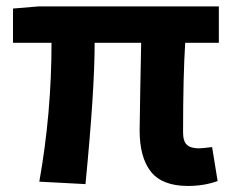

<svg xmlns="http://www.w3.org/2000/svg" viewBox="-20 -580 744 613"><path d="M580.1 13.7Q498 13.7 461.9 -31.7Q425.8 -77.1 425.8 -164.1Q425.8 -182.6 427.7 -286.1Q429.7 -389.6 430.7 -443.4H282.2Q282.2 -291 252.9 7.8L105.5 0Q144.5 -218.8 144.5 -443.4H21.5V-552.7L103.5 -559.6H678.7V-443.4H571.3Q564.5 -336.9 564.5 -157.2Q564.5 -128.9 576.7 -117.7Q588.9 -106.4 615.2 -106.4Q624 -106.4 657.2 -110.4L674.8 -2Q631.8 13.7 580.1 13.7Z"/></svg>

Font: Gen Shin Gothic Bold
Style: Bold
Weight: 700
Designer: [Source Han Sans]
Ryoko NISHIZUKA  (kana & ideographs); Paul D. Hunt (Latin, Greek & Cyrillic); Wenlong ZHANG  (bopomofo
Version: Version 1.002.20150607